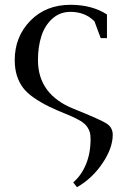

<svg xmlns="http://www.w3.org/2000/svg" viewBox="-20 -472 534 795"><path d="M41 -223.1Q41 -319.8 105.5 -386Q169.9 -452.1 272 -452.1Q360.8 -452.1 422.9 -412.1V-314H397L371.1 -383.8Q332 -422.9 272 -422.9Q228 -422.9 196.8 -394.8Q165.5 -366.7 151.4 -322.5Q137.2 -278.3 137.2 -223.1Q137.2 -80.1 286.1 -21Q394.5 22.5 420.7 39.1Q446.8 55.7 446.8 85.9Q446.8 141.1 404.3 204.1Q361.8 267.1 298.8 303.2L283.2 283.2Q316.4 254.9 335.7 209Q355 163.1 355 104Q355 88.4 352.5 77.6Q350.1 66.9 341.6 54Q333 41 314 29.1Q294.9 17.1 265.1 4.9Q215.3 -15.1 182.6 -31Q149.9 -46.9 120.8 -66.9Q91.8 -86.9 75.4 -108.6Q59.1 -130.4 50 -158.9Q41 -187.5 41 -223.1Z"/></svg>

Font: Dihjauti S
Style: Bold
Weight: 700
Designer: T. Christopher White
Version: Version 3.0.0